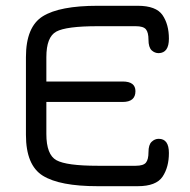

<svg xmlns="http://www.w3.org/2000/svg" viewBox="-20 -641 653 661"><path d="M454.1 -621.1Q517.6 -621.1 539.6 -588.9Q561.5 -556.6 561.5 -507.8Q561.5 -459 526.4 -458Q512.7 -458 502 -467.8Q491.2 -478.5 491.2 -503.9Q491.2 -529.3 482.4 -540Q473.6 -550.8 447.3 -550.8H316.4Q208 -550.8 173.8 -532.2Q139.6 -513.7 139.6 -444.3V-360.4H402.3Q446.3 -360.4 446.3 -327.1Q446.3 -290 402.3 -290H139.6V-179.7Q139.6 -108.4 174.3 -89.4Q209 -70.3 316.4 -70.3H447.3Q473.6 -70.3 482.4 -81.1Q491.2 -91.8 491.2 -117.2Q491.2 -142.6 502 -152.8Q512.7 -163.1 526.4 -163.1Q561.5 -163.1 561.5 -114.3Q561.5 -65.4 539.6 -32.7Q517.6 0 454.1 0H316.4Q185.5 0 127.4 -36.1Q69.3 -72.3 69.3 -176.8V-444.3Q69.3 -548.8 127.4 -585Q185.5 -621.1 316.4 -621.1Z"/></svg>

Font: Jura
Style: DemiBold
Weight: 600
Version: Version 2.5